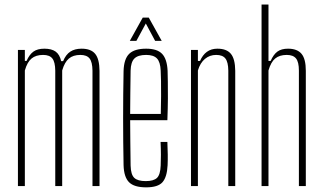

<svg xmlns="http://www.w3.org/2000/svg" viewBox="-20 -820 1424 846"><path d="M59 0V-600H89.5V-551.5H97Q109.5 -580 127.5 -592.8Q145.5 -605.5 175.5 -605.5Q207 -605.5 225 -592.8Q243 -580 249.5 -550.5H258Q270 -579.5 289.8 -592.5Q309.5 -605.5 339.5 -605.5Q380.5 -605.5 399.2 -583Q418 -560.5 418.5 -508V0H387.5V-509Q387 -546.5 374.8 -562.2Q362.5 -578 334 -578Q302.5 -578 283.5 -562Q264.5 -546 254 -509.5V0H223.5V-509Q223 -546.5 210.8 -562.2Q198.5 -578 170 -578Q138 -578 119 -562.2Q100 -546.5 89.5 -509.5V0Z M624 5.5Q571 5.5 548.5 -17.2Q526 -40 524.5 -92Q523.5 -142.5 523 -194.5Q522.5 -246.5 522.5 -299.2Q522.5 -352 523 -404.2Q523.5 -456.5 524.5 -507Q526 -560 549.2 -582.8Q572.5 -605.5 624 -605.5Q672.5 -605.5 694.2 -582.8Q716 -560 718.5 -508Q719 -490.5 719.5 -459.8Q720 -429 719.8 -386.2Q719.5 -343.5 717.5 -290.5H553.5Q553.5 -245.5 554.2 -197.2Q555 -149 555.5 -90.5Q556.5 -50.5 571.8 -36.2Q587 -22 622 -22Q657 -22 671.8 -36.2Q686.5 -50.5 688 -90.5Q689 -112 689 -137.5Q689 -163 687.5 -194.5H717.5Q719 -164.5 719.2 -139Q719.5 -113.5 718.5 -92Q716 -40 696 -17.2Q676 5.5 624 5.5ZM553.5 -318H688.5Q689.5 -359.5 689.8 -396.5Q690 -433.5 689.5 -462.8Q689 -492 688 -509Q686.5 -546.5 671.8 -562.2Q657 -578 624 -578Q588 -578 572.2 -562.2Q556.5 -546.5 555.5 -509Q555 -454 554.2 -408Q553.5 -362 553.5 -318ZM552 -640 609 -742.5H635.5L692.5 -640H663.5L622.5 -716.5L581 -640Z M821.5 0V-600H852V-551.5H861.5Q872.5 -577.5 891.5 -591.5Q910.5 -605.5 938 -605.5Q978.5 -605.5 997.2 -583Q1016 -560.5 1016.5 -508V0H986V-509Q985.5 -546.5 973.2 -562.2Q961 -578 932.5 -578Q904 -578 883 -560.5Q862 -543 852 -509.5V0Z M1132.5 0V-800H1163V-551.5H1172.5Q1185 -580 1202.5 -592.8Q1220 -605.5 1249 -605.5Q1289.5 -605.5 1308.5 -583Q1327.5 -560.5 1327.5 -508V0H1297V-509Q1297 -546.5 1284.5 -562.2Q1272 -578 1243.5 -578Q1211.5 -578 1192.5 -562.2Q1173.5 -546.5 1163 -509.5V0Z"/></svg>

Font: Big Shoulders Display ExtraLight
Style: Regular
Weight: 250
Designer: Patric King
Foundry: XO Type Co
Version: Version 2.002